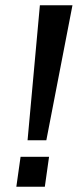

<svg xmlns="http://www.w3.org/2000/svg" viewBox="-20 -706 316 726"><path d="M84.2 -175.5 130.8 -686H254L155.2 -175.5ZM41.8 0 57.8 -113.2H165.5L149.5 0Z"/></svg>

Font: Chivo Medium
Style: Italic
Weight: 500
Italic angle: -8.05°
Designer: Hector Gatti
Foundry: Omnibus-Type
Version: Version 2.002